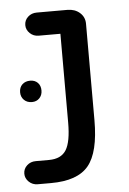

<svg xmlns="http://www.w3.org/2000/svg" viewBox="-47 -626 445 662"><g transform="rotate(-5 176.0 -295.0)"><path d="M57 0Q39 0 26.5 -12Q14 -24 14 -40Q14 -57 26.5 -68.5Q39 -80 57 -80H103Q145 -80 162.5 -108Q180 -136 180 -203V-510H105Q87 -510 74.5 -522Q62 -534 62 -550Q62 -567 74.5 -578.5Q87 -590 105 -590H211Q237 -590 254 -575Q271 -560 271 -537V-203Q271 -92 233 -46Q195 0 103 0ZM62 -284Q45 -284 34.5 -294.5Q24 -305 24 -321Q24 -338 34.5 -348Q45 -358 62 -358Q78 -358 88 -348Q98 -338 98 -321Q98 -305 88 -294.5Q78 -284 62 -284Z"/></g></svg>

Font: Varela Round
Style: Regular
Weight: 400
Designer: Joe Prince, Avraham Cornfeld
Foundry: Joe Prince, Avraham Cornfeld
Version: Version 3.010; ttfautohint (v1.8.4.7-5d5b)